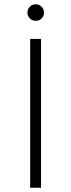

<svg xmlns="http://www.w3.org/2000/svg" viewBox="-20 -883 335 903"><path d="M122 -700H173V0H122ZM109 -824Q109 -840 120.5 -851.5Q132 -863 148 -863Q164 -863 175.5 -851.5Q187 -840 187 -824Q187 -808 176 -796.5Q165 -785 148 -785Q132 -785 120.5 -796.5Q109 -808 109 -824Z"/></svg>

Font: Goldbeck Next Light
Style: Regular
Weight: 300
Designer: Julieta Ulanovsky
Foundry: Julieta Ulanovsky
Version: Version 7.200